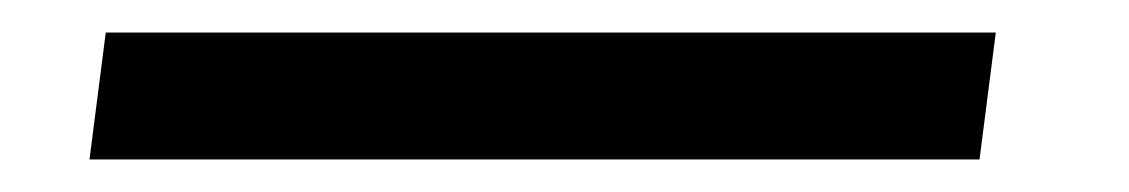

<svg xmlns="http://www.w3.org/2000/svg" viewBox="-20 48 694 118"><path d="M592 68H45L35 146H582Z"/></svg>

Font: Bluebird
Style: Obl
Weight: 400
Designer: Jasper
Foundry: Cannot Into Space Fonts
Version: Version 0.98